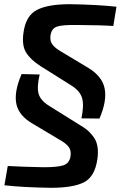

<svg xmlns="http://www.w3.org/2000/svg" viewBox="-20 -723 584 915"><path d="M321 -315 173 -408Q126 -438 104.5 -472.5Q83 -507 92 -568Q103 -648 155.5 -675.5Q208 -703 313 -703Q443 -701 535 -691L520 -599Q473 -603 346 -604Q279 -605 252.5 -596.5Q226 -588 221 -556Q217 -530 228 -513.5Q239 -497 265 -481L400 -400Q468 -359 479 -300Q490 -241 454 -158L368 -159Q381 -220 371.5 -254.5Q362 -289 321 -315ZM83 -370 169 -368Q155 -308 164 -276Q173 -244 215 -218L364 -125Q386 -112 399.5 -100Q413 -88 426.5 -69.5Q440 -51 444.5 -24.5Q449 2 444 36Q432 119 380.5 145.5Q329 172 223 172Q88 170 1 160L17 68Q81 72 189 74Q253 74 281.5 65Q310 56 316 23Q320 -3 309.5 -19.5Q299 -36 274 -51L140 -131Q70 -170 58 -227.5Q46 -285 83 -370Z"/></svg>

Font: Exo 2.0 Semi Bold
Style: Italic
Weight: 600
Italic angle: -8°
Designer: Natanael Gama
Version: Version 1.001;PS 001.001;hotconv 1.0.70;makeotf.lib2.5.58329